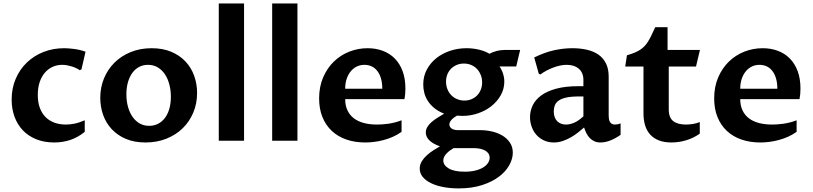

<svg xmlns="http://www.w3.org/2000/svg" viewBox="-20 -802 4630 1094"><path d="M462.9 -50.8Q423.8 -19 380.6 -4.6Q337.4 9.8 289.1 9.8Q231.9 9.8 187 -8.3Q142.1 -26.4 110.8 -58.8Q79.6 -91.3 63 -136.2Q46.4 -181.2 46.4 -234.9Q46.4 -299.3 69.6 -353.3Q92.8 -407.2 133.1 -445.8Q173.3 -484.4 227.8 -505.9Q282.2 -527.3 345.2 -527.3Q370.1 -527.3 403.3 -522.9Q436.5 -518.6 467.3 -507.3L444.3 -406.7L434.6 -401.9Q426.3 -407.7 414.8 -413.3Q403.3 -418.9 390.1 -423.1Q377 -427.2 362.8 -429.9Q348.6 -432.6 334.5 -432.6Q304.7 -432.6 279.3 -420.9Q253.9 -409.2 235.1 -387.2Q216.3 -365.2 205.8 -333.3Q195.3 -301.3 195.3 -261.2Q195.3 -218.3 207.3 -186.5Q219.2 -154.8 240.7 -133.8Q262.2 -112.8 291.5 -102.5Q320.8 -92.3 356 -92.3Q377.9 -92.3 404.1 -97.4Q430.2 -102.5 462.9 -116.7Z M809.1 9.8Q745.1 9.8 697 -10.7Q648.9 -31.2 616.5 -66.2Q584 -101.1 567.6 -147.2Q551.3 -193.4 551.3 -244.6Q551.3 -303.7 572.5 -355.2Q593.8 -406.7 632.3 -445.1Q670.9 -483.4 724.9 -505.4Q778.8 -527.3 844.2 -527.3Q907.7 -527.3 956.1 -506.8Q1004.4 -486.3 1037.1 -451.4Q1069.8 -416.5 1086.4 -370.1Q1103 -323.7 1103 -272Q1103 -211.9 1081.3 -160.4Q1059.6 -108.9 1020.8 -71Q981.9 -33.2 928 -11.7Q874 9.8 809.1 9.8ZM830.1 -85Q856.9 -85 879.6 -96.2Q902.3 -107.4 918.9 -128.9Q935.5 -150.4 944.6 -181.2Q953.6 -211.9 953.6 -251Q953.6 -288.1 944.8 -321.3Q936 -354.5 919.4 -379.2Q902.8 -403.8 878.7 -418.2Q854.5 -432.6 823.7 -432.6Q795.9 -432.6 773.2 -420.9Q750.5 -409.2 734.4 -387.2Q718.3 -365.2 709.2 -334.2Q700.2 -303.2 700.2 -265.1Q700.2 -226.6 709.2 -193.6Q718.3 -160.6 735.1 -136.5Q752 -112.3 775.9 -98.6Q799.8 -85 830.1 -85Z M1226.6 -782.2H1370.6V0H1226.6Z M1530.8 -782.2H1674.8V0H1530.8Z M2268.1 -50.8Q2244.1 -33.7 2217.8 -22.2Q2191.4 -10.7 2164.6 -3.7Q2137.7 3.4 2111.3 6.6Q2085 9.8 2061 9.8Q2002.4 9.8 1954.1 -6.8Q1905.8 -23.4 1871.1 -55.7Q1836.4 -87.9 1817.4 -134.5Q1798.3 -181.2 1798.3 -241.2Q1798.3 -307.6 1821 -360.6Q1843.8 -413.6 1881.8 -450.7Q1919.9 -487.8 1970 -507.6Q2020 -527.3 2074.7 -527.3Q2121.1 -527.3 2160.6 -512.7Q2200.2 -498 2229 -469Q2257.8 -439.9 2273.9 -397Q2290 -354 2290 -297.4Q2290 -280.8 2288.6 -265.4Q2287.1 -250 2284.7 -237.3H1946.8Q1946.8 -200.7 1959.7 -173.3Q1972.7 -146 1996.3 -127.9Q2020 -109.9 2053.5 -101.1Q2086.9 -92.3 2127.4 -92.3Q2140.6 -92.3 2157.2 -93.3Q2173.8 -94.2 2192.4 -96.9Q2210.9 -99.6 2230.2 -104.5Q2249.5 -109.4 2268.1 -116.7ZM2158.2 -296.4Q2158.2 -330.6 2150.4 -356.2Q2142.6 -381.8 2128.9 -398.9Q2115.2 -416 2096.7 -424.3Q2078.1 -432.6 2056.6 -432.6Q2032.7 -432.6 2012.7 -422.9Q1992.7 -413.1 1978 -395Q1963.4 -377 1955.1 -352.1Q1946.8 -327.1 1946.8 -296.4Z M2564.5 42Q2554.7 47.9 2544.4 55.2Q2534.2 62.5 2525.6 71.3Q2517.1 80.1 2511.5 90.3Q2505.9 100.6 2505.9 112.3Q2505.9 139.6 2537.1 158Q2568.4 176.3 2627.4 176.3Q2662.1 176.3 2688.7 169.7Q2715.3 163.1 2733.4 151.9Q2751.5 140.6 2760.7 126.5Q2770 112.3 2770 96.7Q2770 83.5 2763.4 73.2Q2756.8 63 2744.9 56.2Q2732.9 49.3 2716.3 45.7Q2699.7 42 2679.7 42ZM2486.8 31.7Q2449.2 19 2427.7 -1.2Q2406.2 -21.5 2406.2 -47.4Q2406.2 -64 2415.3 -78.9Q2424.3 -93.8 2439.2 -106.7Q2454.1 -119.6 2472.9 -131.3Q2491.7 -143.1 2510.7 -154.3Q2477.5 -167.5 2454.8 -186Q2432.1 -204.6 2418 -226.6Q2403.8 -248.5 2397.7 -272.7Q2391.6 -296.9 2391.6 -320.8Q2391.6 -367.2 2411.9 -405.3Q2432.1 -443.4 2466.1 -470.5Q2500 -497.6 2544.7 -512.5Q2589.4 -527.3 2638.2 -527.3Q2674.8 -527.3 2709.5 -519Q2744.1 -510.7 2768.6 -495.6Q2784.2 -504.4 2808.1 -511Q2832 -517.6 2865.2 -517.6H2943.8L2921.4 -423.3H2826.2Q2829.1 -419.4 2833.7 -411.4Q2838.4 -403.3 2842.8 -392.3Q2847.2 -381.3 2850.3 -367.4Q2853.5 -353.5 2853.5 -337.4Q2853.5 -295.4 2833.5 -259.8Q2813.5 -224.1 2780.5 -197.8Q2747.6 -171.4 2704.3 -156.5Q2661.1 -141.6 2615.2 -141.6Q2600.6 -141.6 2584 -143.1Q2577.1 -139.2 2569.6 -134Q2562 -128.9 2555.4 -122.3Q2548.8 -115.7 2544.7 -108.4Q2540.5 -101.1 2540.5 -92.8Q2540.5 -78.6 2553.5 -69.6Q2566.4 -60.5 2589.4 -60.5H2715.3Q2750.5 -60.5 2783.9 -52.7Q2817.4 -44.9 2843.8 -28.8Q2870.1 -12.7 2886 11.5Q2901.9 35.6 2901.9 67.9Q2901.9 102.5 2882.1 138.7Q2862.3 174.8 2823.5 204.3Q2784.7 233.9 2726.8 252.7Q2668.9 271.5 2592.8 271.5Q2545.9 271.5 2505.4 263.7Q2464.8 255.9 2435.1 241.2Q2405.3 226.6 2388.4 205.8Q2371.6 185.1 2371.6 158.7Q2371.6 136.2 2383.3 117.2Q2395 98.1 2412.4 82.5Q2429.7 66.9 2449.7 54.2Q2469.7 41.5 2486.8 31.7ZM2521.5 -336.9Q2521.5 -313.5 2529.5 -293.5Q2537.6 -273.4 2551.5 -259.3Q2565.4 -245.1 2584.7 -237.1Q2604 -229 2626 -229Q2647 -229 2665.3 -236.3Q2683.6 -243.7 2697.3 -257.1Q2710.9 -270.5 2719 -289.8Q2727.1 -309.1 2727.1 -332.5Q2727.1 -356 2719 -375.7Q2710.9 -395.5 2697 -409.9Q2683.1 -424.3 2664.1 -432.1Q2645 -439.9 2623 -439.9Q2602.1 -439.9 2583.7 -432.6Q2565.4 -425.3 2551.5 -411.9Q2537.6 -398.4 2529.5 -379.4Q2521.5 -360.4 2521.5 -336.9Z M3308.1 -75.7Q3294.4 -64 3276.1 -49.1Q3257.8 -34.2 3235.8 -21.2Q3213.9 -8.3 3188.5 0.7Q3163.1 9.8 3135.3 9.8Q3104.5 9.8 3079.3 -2Q3054.2 -13.7 3036.6 -33.4Q3019 -53.2 3009.5 -79.6Q3000 -106 3000 -134.8Q3000 -169.4 3015.1 -201.4Q3030.3 -233.4 3063.2 -257.8Q3096.2 -282.2 3148.9 -296.6Q3201.7 -311 3276.9 -311H3304.2V-346.2Q3304.2 -387.7 3278.1 -410.2Q3252 -432.6 3209 -432.6Q3191.4 -432.6 3171.4 -428.5Q3151.4 -424.3 3131.6 -416.7Q3111.8 -409.2 3093 -399.2Q3074.2 -389.2 3058.6 -377.4L3049.8 -382.3L3023.9 -474.6Q3085 -504.4 3138.4 -515.9Q3191.9 -527.3 3241.2 -527.3Q3287.1 -527.3 3325.4 -518.3Q3363.8 -509.3 3390.9 -490Q3418 -470.7 3433.1 -439.9Q3448.2 -409.2 3448.2 -365.7V-142.1Q3448.2 -133.8 3449.5 -125Q3450.7 -116.2 3454.6 -108.9Q3458.5 -101.6 3465.3 -96.9Q3472.2 -92.3 3483.4 -92.3Q3490.2 -92.3 3498.5 -93.8Q3506.8 -95.2 3516.1 -99.1V-33.7Q3486.8 -13.2 3457.8 -1.7Q3428.7 9.8 3401.4 9.8Q3381.8 9.8 3367.2 3.2Q3352.5 -3.4 3341.3 -14.6Q3330.1 -25.9 3322 -41.5Q3314 -57.1 3308.1 -75.7ZM3304.2 -252.4H3279.3Q3234.4 -252.4 3206.3 -246.1Q3178.2 -239.7 3162.6 -228.3Q3147 -216.8 3141.1 -201.2Q3135.3 -185.5 3135.3 -167.5Q3135.3 -148.4 3140.6 -134.3Q3146 -120.1 3155.5 -110.8Q3165 -101.6 3177.7 -96.9Q3190.4 -92.3 3205.1 -92.3Q3226.1 -92.3 3250.2 -102.1Q3274.4 -111.8 3304.2 -139.2Z M3646.5 -422.9H3542.5L3552.2 -486.8Q3578.1 -494.6 3596.9 -502.4Q3615.7 -510.3 3629.6 -519.8Q3643.6 -529.3 3654.1 -540.8Q3664.6 -552.2 3673.8 -567.4Q3683.1 -582.5 3692.4 -602.1Q3701.7 -621.6 3713.4 -647H3783.7V-517.6H3968.3L3945.8 -422.9H3790.5V-179.2Q3790.5 -131.3 3816.2 -111.8Q3841.8 -92.3 3888.2 -92.3Q3908.2 -92.3 3928.5 -95.7Q3948.7 -99.1 3967.3 -106.4V-40.5Q3931.6 -15.1 3889.9 -2.7Q3848.1 9.8 3805.7 9.8Q3765.1 9.8 3735.1 -1.7Q3705.1 -13.2 3685.3 -34.7Q3665.5 -56.2 3656 -86.9Q3646.5 -117.7 3646.5 -156.7Z M4519 -50.8Q4495.1 -33.7 4468.8 -22.2Q4442.4 -10.7 4415.5 -3.7Q4388.7 3.4 4362.3 6.6Q4335.9 9.8 4312 9.8Q4253.4 9.8 4205.1 -6.8Q4156.7 -23.4 4122.1 -55.7Q4087.4 -87.9 4068.4 -134.5Q4049.3 -181.2 4049.3 -241.2Q4049.3 -307.6 4072 -360.6Q4094.7 -413.6 4132.8 -450.7Q4170.9 -487.8 4220.9 -507.6Q4271 -527.3 4325.7 -527.3Q4372.1 -527.3 4411.6 -512.7Q4451.2 -498 4480 -469Q4508.8 -439.9 4524.9 -397Q4541 -354 4541 -297.4Q4541 -280.8 4539.6 -265.4Q4538.1 -250 4535.6 -237.3H4197.8Q4197.8 -200.7 4210.7 -173.3Q4223.6 -146 4247.3 -127.9Q4271 -109.9 4304.4 -101.1Q4337.9 -92.3 4378.4 -92.3Q4391.6 -92.3 4408.2 -93.3Q4424.8 -94.2 4443.4 -96.9Q4461.9 -99.6 4481.2 -104.5Q4500.5 -109.4 4519 -116.7ZM4409.2 -296.4Q4409.2 -330.6 4401.4 -356.2Q4393.6 -381.8 4379.9 -398.9Q4366.2 -416 4347.7 -424.3Q4329.1 -432.6 4307.6 -432.6Q4283.7 -432.6 4263.7 -422.9Q4243.7 -413.1 4229 -395Q4214.4 -377 4206.1 -352.1Q4197.8 -327.1 4197.8 -296.4Z"/></svg>

Font: Proza Libre
Style: SemiBold
Weight: 600
Designer: Jasper de Waard
Foundry: Jasper de Waard
Version: Version 1.000; ttfautohint (v1.4.1.8-43bc) -l 8 -r 50 -G 200